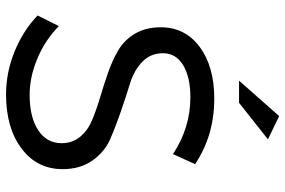

<svg xmlns="http://www.w3.org/2000/svg" viewBox="-178 -786 966 651"><g transform="rotate(90 305.5 -460.0)"><path d="M32 -104 68 -176Q116 -129 178.5 -103Q241 -77 301 -77Q377 -77 421 -106Q465 -135 465 -185Q465 -222 443.5 -248Q422 -274 387.5 -288.5Q353 -303 311 -315.5Q269 -328 227 -342.5Q185 -357 150 -377.5Q115 -398 93.5 -434.5Q72 -471 72 -522Q72 -604 138.5 -653.5Q205 -703 314 -703Q439 -703 536 -638L502 -563Q413 -622 309 -622Q241 -622 200.5 -597.5Q160 -573 160 -529Q160 -487 189 -459Q218 -431 262 -417.5Q306 -404 357 -386.5Q408 -369 451.5 -350Q495 -331 524 -289.5Q553 -248 553 -189Q553 -102 483 -49.5Q413 3 300 3Q225 3 154 -26Q83 -55 32 -104ZM253 -787 373 -923 452 -885 328 -787Z"/></g></svg>

Font: Trueno
Style: Lt
Weight: 300
Designer: Julieta Ulanovsky
Foundry: Julieta Ulanovsky
Version: Version 3.001b